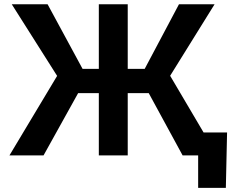

<svg xmlns="http://www.w3.org/2000/svg" viewBox="-20 -748 1123 924"><path d="M594.7 -727.5V0H455.6V-727.5ZM25.4 0 254.9 -382.8 36.6 -727.5H209L377.4 -416.5H676.3L841.3 -727.5H1012.7L798.8 -383.3L1024.9 0H858.9L695.8 -299.8H356L189.5 0ZM933.6 156.2V0H892.6V-110.4H1072.8L1066.9 156.2Z"/></svg>

Font: Inter
Style: 650
Weight: 650
Designer: Rasmus Andersson
Foundry: rsms
Version: Version 4.001;git-66647c0bb